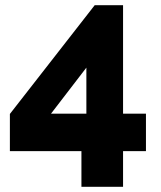

<svg xmlns="http://www.w3.org/2000/svg" viewBox="-20 -591 618 738"><path d="M293 127V-10H18V-153L344 -571H453V-154H541V-10H453V127ZM176 -154H312V-331Z"/></svg>

Font: Raleway ExtraBold
Style: Regular
Weight: 800
Designer: Matt McInerney, Pablo Impallari, Rodrigo Fuenzalida
Foundry: Matt McInerney, Pablo Impallari, Rodrigo Fuenzalida
Version: Version 4.026